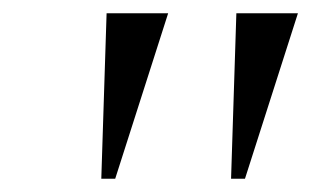

<svg xmlns="http://www.w3.org/2000/svg" viewBox="-20 -660 490 290"><path d="M133 -390 141 -640H234L154 -390ZM329 -390 337 -640H430L350 -390Z"/></svg>

Font: Spectral SC Medium
Style: Italic
Weight: 500
Italic angle: -10°
Designer: Jean-Baptiste Levee
Foundry: Production Type
Version: Version 2.001